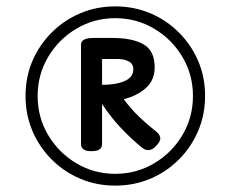

<svg xmlns="http://www.w3.org/2000/svg" viewBox="-20 -1010 723 602"><path d="M341 -428Q283 -428 232 -449.5Q181 -471 142 -510Q103 -549 81.5 -600Q60 -651 60 -709Q60 -768 81.5 -818.5Q103 -869 142 -908Q181 -947 232 -968.5Q283 -990 341 -990Q400 -990 451 -968.5Q502 -947 541 -908Q580 -869 601.5 -818.5Q623 -768 623 -709Q623 -651 601.5 -600Q580 -549 541 -510Q502 -471 451 -449.5Q400 -428 341 -428ZM341 -465Q408 -465 463.5 -498Q519 -531 552 -586.5Q585 -642 585 -709Q585 -776 552 -831.5Q519 -887 463.5 -920Q408 -953 341 -953Q275 -953 219.5 -920Q164 -887 131 -831.5Q98 -776 98 -709Q98 -642 131 -586.5Q164 -531 219.5 -498Q275 -465 341 -465ZM266 -536Q249 -536 241.5 -542Q234 -548 234 -558V-870Q234 -891 273 -891H333Q395 -891 430 -871Q465 -851 465 -799Q465 -759 438 -734.5Q411 -710 368 -699Q391 -668 415.5 -644.5Q440 -621 468 -599Q481 -589 482.5 -578.5Q484 -568 471 -554Q448 -528 424 -548Q390 -576 358.5 -609.5Q327 -643 300 -684V-558Q300 -548 292.5 -542Q285 -536 266 -536ZM300 -744Q344 -744 371 -756Q398 -768 398 -793Q398 -810 383.5 -817.5Q369 -825 350 -825H300Z"/></svg>

Font: Playwrite AT
Style: Regular
Weight: 400
Designer: Veronika Burian, José Scaglione
Foundry: TypeTogether
Version: Version 1.002